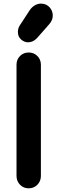

<svg xmlns="http://www.w3.org/2000/svg" viewBox="-20 -1016 313 1046"><path d="M136.2 10Q108 10 89 -9.6Q70 -29.2 70 -57.5V-663.5Q70 -691.8 89 -710.9Q108 -730 136.2 -730Q164.5 -730 183.6 -710.9Q202.8 -691.8 202.8 -663.5V-57.5Q202.8 -29.2 183.6 -9.6Q164.5 10 136.2 10ZM132.8 -785.5Q112.5 -785.5 95 -800.9Q77.5 -816.2 77.5 -841.5Q77.5 -862.2 88.2 -878.2L142.2 -960.8Q155.2 -979.8 173.1 -988.8Q191 -997.8 208 -996Q233.2 -994.8 250.4 -975.9Q267.5 -957 267.5 -930.8Q267.5 -919.2 262.8 -907Q258 -894.8 246 -881.5L181.2 -808Q160 -785.5 132.8 -785.5Z"/></svg>

Font: National Park
Style: Regular
Weight: 400
Designer: Andrea Herstowski, Ben Hoepner
Version: Version 1.009